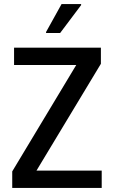

<svg xmlns="http://www.w3.org/2000/svg" viewBox="-20 -922 558 942"><path d="M40 0V-81L354 -603H49V-688H475V-609L159 -85H479V0ZM206 -760V-765L282 -902H378V-897L275 -760Z"/></svg>

Font: Saira SemiCondensed Medium
Style: Regular
Weight: 500
Width: 4
Designer: Hector Gatti with collaboration of the Omnibus-Type team
Foundry: Omnibus-Type
Version: Version 1.101